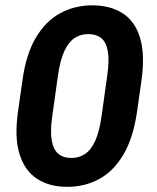

<svg xmlns="http://www.w3.org/2000/svg" viewBox="-20 -705 602 734"><path d="M503.9 -278.3Q489.7 -178.7 452.4 -115Q415 -51.3 359.9 -21Q304.7 9.3 236.8 9.3Q169.4 9.3 122.3 -21Q75.2 -51.3 54.9 -115Q34.7 -178.7 48.8 -278.3L65.9 -398.4Q79.6 -498 117.2 -561.3Q154.8 -624.5 210.2 -654.5Q265.6 -684.6 333 -684.6Q401.4 -684.6 448.5 -654.5Q495.6 -624.5 515.1 -561.3Q534.7 -498 521 -398.4ZM390.1 -417Q398.4 -475.1 392.1 -509.8Q385.7 -544.4 366.7 -559.6Q347.7 -574.7 317.4 -574.7Q288.1 -574.7 265.1 -559.6Q242.2 -544.4 226.1 -509.8Q210 -475.1 201.7 -417L179.7 -260.7Q171.4 -201.7 178 -166.7Q184.6 -131.8 203.6 -116.5Q222.7 -101.1 252.4 -101.1Q282.2 -101.1 305.2 -116.5Q328.1 -131.8 344 -166.7Q359.9 -201.7 368.2 -260.7Z"/></svg>

Font: Robert Sans ExtraBold
Style: Italic
Weight: 800
Italic angle: -8°
Designer: Christian Robertson (extended by Adam Twardoch)
Foundry: Google
Version: Version 12.135;April 2, 2019;FontCreator 11.5.0.2425 64-bit;